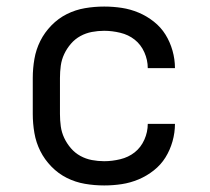

<svg xmlns="http://www.w3.org/2000/svg" viewBox="-20 -558 640 586"><path d="M298 8Q268 8 239 3Q210 -2 184 -15Q158 -28 137 -49.5Q116 -71 103 -97Q90 -123 85 -152Q80 -181 80 -210V-320Q80 -349 85 -378Q90 -407 103 -433Q116 -459 137 -480.5Q158 -502 184 -515Q210 -528 239 -533Q268 -538 298 -538Q325 -538 351.5 -534Q378 -530 403 -519.5Q428 -509 449.5 -492Q471 -475 485 -452.5Q499 -430 506.5 -403.5Q514 -377 514 -350Q514 -350 514 -350Q514 -350 514 -350H431Q431 -350 431 -350Q431 -350 431 -350Q431 -375 420.5 -398.5Q410 -422 391 -437Q372 -452 347 -458Q322 -464 298 -464Q279 -464 260.5 -460.5Q242 -457 225.5 -448Q209 -439 196.5 -424.5Q184 -410 176 -393Q168 -376 165.5 -357.5Q163 -339 163 -320V-210Q163 -191 165.5 -172.5Q168 -154 176 -137Q184 -120 196.5 -105.5Q209 -91 225.5 -82Q242 -73 260.5 -69.5Q279 -66 298 -66Q322 -66 347 -72Q372 -78 391 -93Q410 -108 420.5 -131.5Q431 -155 431 -180Q431 -180 431 -180Q431 -180 431 -180H514Q514 -180 514 -180Q514 -180 514 -180Q514 -153 506.5 -126.5Q499 -100 485 -77.5Q471 -55 449.5 -38Q428 -21 403 -10.5Q378 0 351.5 4Q325 8 298 8Z"/></svg>

Font: Iosevka Curly Extended
Style: Regular
Weight: 400
Width: 7
Monospace: yes
Designer: Belleve Invis
Foundry: Belleve Invis
Version: Version 11.1.0; ttfautohint (v1.8.3)